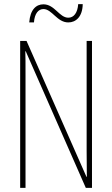

<svg xmlns="http://www.w3.org/2000/svg" viewBox="-20 -913 544 933"><path d="M122 -804H145C148 -849 168 -869 191 -869C233 -869 257 -804 312 -804C349 -804 381 -832 382 -893H360C357 -851 339 -827 312 -827C268 -827 246 -892 191 -892C156 -892 127 -867 122 -804ZM427 0V-714H401V-181C401 -152 402 -99 402 -54H400L109 -714H78V0H104V-548C104 -604 104 -637 103 -664H105L397 0Z"/></svg>

Font: Noto Sans Arabic UI XCn Th
Style: Regular
Weight: 100
Width: 2
Designer: Monotype Design Team, Nadine Chahine and Nizar Qandah
Foundry: Monotype Imaging Inc.
Version: Version 2.010